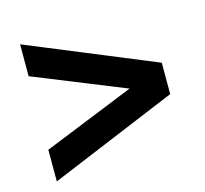

<svg xmlns="http://www.w3.org/2000/svg" viewBox="-82 -711 750 704"><g transform="rotate(-15 293.0 -359.5)"><path d="M535.2 -301.3V-420.4L50.8 -620.1V-499L396.5 -359.4L50.8 -219.7V-99.6Z"/></g></svg>

Font: Winston ExtraBold
Style: Regular
Weight: 800
Designer: Vernon Adams, Kim Jin-seong, David Berlow, Cristiano Sobral
Foundry: The Winston Project Authors
Version: Version 3.004